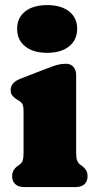

<svg xmlns="http://www.w3.org/2000/svg" viewBox="-20 -754 392 774"><path d="M170 -541Q114 -541 81.5 -567Q49 -593 49 -638Q49 -682.5 81.5 -708Q114 -733.5 170 -733.5Q226 -733.5 258.5 -708Q291 -682.5 291 -638Q291 -593 258.5 -567Q226 -541 170 -541ZM287 -452V-142Q287 -116.5 290.8 -107Q294.5 -97.5 301 -92L308 -87Q320 -79 326.5 -68.5Q333 -58 333 -43Q333 -23 320.5 -11.5Q308 0 286 0H76Q54.5 0 41.8 -11.5Q29 -23 29 -43Q29 -58 35.5 -68.5Q42 -79 54 -87L61 -92Q68 -97.5 71.5 -107Q75 -116.5 75 -142V-305Q75 -327.5 69.5 -335.8Q64 -344 55 -349L48 -353Q37 -360 30 -368.5Q23 -377 23 -391Q23 -421.5 63 -437L169 -478Q194.5 -488 211 -492.5Q227.5 -497 246 -497Q265 -497 276 -484.2Q287 -471.5 287 -452Z"/></svg>

Font: Fraunces 9pt S100 Black
Style: Regular
Weight: 900
Version: Version 1.000; ttfautohint (v1.8.3)